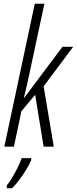

<svg xmlns="http://www.w3.org/2000/svg" viewBox="-20 -780 409 1021"><path d="M3 0 165 -760H216L134 -377Q128 -349 121.5 -321Q115 -293 107 -260H109L312 -531H369L212 -321L266 0H212L167 -276L94 -189L54 0ZM16 206Q29 191 44.5 165Q60 139 74 111Q88 83 95 61H146V71Q138 92 120.5 120.5Q103 149 82.5 176.5Q62 204 44 221H16Z"/></svg>

Font: Noto Sans ExtraCondensed Light
Style: Italic
Weight: 300
Width: 2
Italic angle: -12°
Designer: Monotype Design Team
Foundry: Monotype Imaging Inc.
Version: Version 2.013; ttfautohint (v1.8.4.7-5d5b)